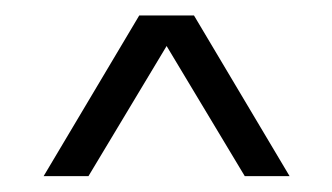

<svg xmlns="http://www.w3.org/2000/svg" viewBox="-20 -722 419 242"><path d="M155.5 -702.5H224.5L345 -500H288.5L190 -664L91.5 -500H35Z"/></svg>

Font: Overused Grotesk Book
Style: Regular
Weight: 375
Version: Version 0.004